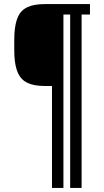

<svg xmlns="http://www.w3.org/2000/svg" viewBox="-20 -820 510 940"><path d="M234.5 100V-399H199.5Q146.5 -399 115 -414Q83.5 -429 68.5 -461.2Q53.5 -493.5 50.5 -546.5Q50 -563.5 49.8 -582.8Q49.5 -602 49.8 -620.5Q50 -639 50.5 -653Q53.5 -706 68.2 -738.2Q83 -770.5 114.8 -785.2Q146.5 -800 199.5 -800H420.5V-749H379.5V100H323.5V-749H290.5V100Z"/></svg>

Font: Big Shoulders Display Thin SemiBold
Style: Regular
Weight: 600
Version: Version 2.002